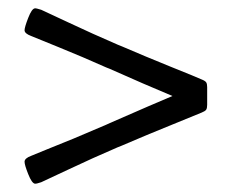

<svg xmlns="http://www.w3.org/2000/svg" viewBox="-20 -503 556 462"><path d="M262.7 -148.4Q202.6 -122.6 144.3 -95Q85.9 -67.4 79.1 -64.5Q67.4 -60.5 64 -61Q56.6 -62 47.9 -84Q39.1 -106 39.1 -113.8Q39.1 -122.1 54.7 -127.9Q65.9 -132.8 93 -143.6Q120.1 -154.3 156.7 -169.4Q193.4 -184.6 234.9 -202.6L244.6 -207Q351.6 -253.9 395 -272Q327.1 -300.3 245.1 -336.9L235.4 -340.8Q179.7 -365.7 120.8 -389.6Q62 -413.6 54.7 -416.5Q39.1 -422.4 39.1 -430.2Q39.1 -437.5 47.9 -460Q56.6 -482.4 64 -482.9Q66.9 -483.4 79.1 -479.5Q85.9 -476.6 144.5 -449Q203.1 -421.4 263.2 -395.5L272.9 -391.6Q330.6 -366.7 391.8 -342Q453.1 -317.4 464.8 -312Q473.6 -308.6 476.1 -304.9Q478.5 -301.3 478.5 -293.5V-250.5Q478.5 -242.7 476.1 -239Q473.6 -235.4 464.8 -231.9Q458.5 -229 395.5 -203.6Q332.5 -178.2 272.5 -152.3Z"/></svg>

Font: Cooper* Medium
Style: Italic
Weight: 500
Italic angle: -7°
Designer: Owen Earl
Foundry: indestructible type*
Version: Version 0.001